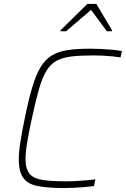

<svg xmlns="http://www.w3.org/2000/svg" viewBox="-20 -942 636 970"><path d="M305 8Q224 8 173 -1.5Q122 -11 98.5 -42Q75 -73 75 -136Q75 -174 83 -225Q91 -276 105 -344Q124 -438 143 -501.5Q162 -565 185.5 -603.5Q209 -642 242 -662Q275 -682 322.5 -689Q370 -696 436 -696Q463 -696 492.5 -694.5Q522 -693 549.5 -690.5Q577 -688 596 -684L589 -652Q570 -655 545.5 -657.5Q521 -660 496 -661Q471 -662 449 -662Q384 -662 339 -656.5Q294 -651 264 -634Q234 -617 213.5 -582.5Q193 -548 176.5 -490Q160 -432 141 -344Q126 -274 117.5 -224Q109 -174 109 -139Q109 -89 129 -64.5Q149 -40 194 -33Q239 -26 314 -26Q349 -26 390 -29Q431 -32 462 -36L455 -2Q434 1 408.5 3Q383 5 356.5 6.5Q330 8 305 8ZM285 -784 286 -789 421 -922H467L546 -789L545 -784H520L440 -892L314 -784Z"/></svg>

Font: Saira Thin
Style: Italic
Weight: 100
Italic angle: -12°
Designer: Hector Gatti with collaboration of the Omnibus-Type team
Foundry: Omnibus-Type
Version: Version 1.101